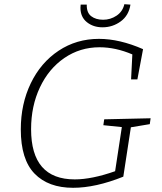

<svg xmlns="http://www.w3.org/2000/svg" viewBox="-20 -887 769 914"><path d="M697 -324 693 -296 603 -281 567 -46Q435 7 328 7Q210 7 144.5 -60.5Q79 -128 79 -271Q79 -392 126.5 -490.5Q174 -589 259 -645.5Q344 -702 451 -702Q549 -702 661 -653L634 -509H604L610 -628Q530 -662 454 -662Q361 -662 286.5 -611Q212 -560 170 -471Q128 -382 128 -272Q128 -33 336 -33Q417 -33 528 -72L560 -282L472 -291L476 -319ZM363 -850Q363 -860 364 -865H393Q392 -827 414 -810Q436 -793 471 -793Q506 -793 535 -812.5Q564 -832 572 -867L601 -865Q593 -813 554.5 -785Q516 -757 468 -757Q424 -757 393.5 -781.5Q363 -806 363 -850Z"/></svg>

Font: Bitter Pro Light
Style: Italic
Weight: 300
Italic angle: -9°
Designer: Sol Matas, and Bitter project Authors
Foundry: Sol Matas
Version: Version 1.010